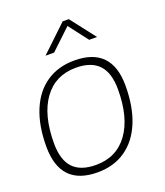

<svg xmlns="http://www.w3.org/2000/svg" viewBox="-142 -861 831 967"><g transform="rotate(-20 274.0 -377.5)"><path d="M15 -200Q15 -312 48.5 -393Q82 -474 145 -517Q208 -560 295 -560Q495 -560 495 -353Q495 -240 461.5 -158.5Q428 -77 365 -33.5Q302 10 215 10Q15 10 15 -200ZM453 -348Q453 -437 412.5 -480Q372 -523 290 -523Q180 -523 118.5 -438.5Q57 -354 57 -202Q57 -114 97 -71Q137 -28 220 -28Q330 -28 391.5 -112.5Q453 -197 453 -348ZM308 -765H341L444 -632H402L323 -735L214 -632H168Z"/></g></svg>

Font: Krub ExtraLight
Style: Italic
Weight: 275
Italic angle: -8°
Designer: Ekaluck Peanpanawate
Foundry: Cadson Demak Co.,Ltd.
Version: Version 1.000; ttfautohint (v1.6)